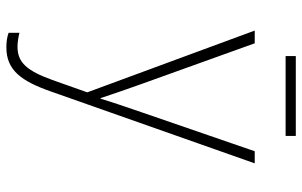

<svg xmlns="http://www.w3.org/2000/svg" viewBox="-193 -506 949 603"><g transform="rotate(90 281.5 -204.5)"><path d="M156 -627H407V-659H156ZM129 250C201 250 235 202 267 111L493 -530H455L332 -173C314 -120 302 -86 290 -46H288C276 -82 266 -113 245 -171L116 -530H76L270 -4L231 106C202 186 176 215 127 215C111 215 96 212 83 209V243C97 248 112 250 129 250Z"/></g></svg>

Font: Noto Sans Mono SemiCondensed ExtraLight
Style: Regular
Weight: 200
Width: 4
Designer: Monotype Design Team
Foundry: Monotype Imaging Inc.
Version: Version 2.014